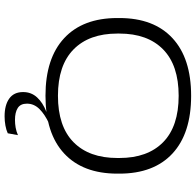

<svg xmlns="http://www.w3.org/2000/svg" viewBox="-28 -664 893 878"><g transform="rotate(90 419.0 -225.5)"><path d="M512.5 200.5Q461 200.5 431.2 179.2Q401.5 158 401.5 116V115.5Q401.5 78.5 425.8 52Q450 25.5 491.5 9.5V5L542.5 -5L545.5 -3Q503.5 16.5 479 41.2Q454.5 66 454.5 98V98.5Q454.5 127.5 474.2 140.2Q494 153 529 153Q546.5 153 563.8 150Q581 147 598.5 139.5L590 186Q575 193 554.2 196.8Q533.5 200.5 512.5 200.5ZM418.5 13.5Q247 13.5 155 -72Q63 -157.5 63 -315V-324.5Q63 -482 155 -567.2Q247 -652.5 418.5 -652.5Q590.5 -652.5 682.5 -567.2Q774.5 -482 774.5 -324.5V-315Q774.5 -157.5 682.5 -72Q590.5 13.5 418.5 13.5ZM418.5 -43.5Q558.5 -43.5 630.8 -114.8Q703 -186 703 -315V-324.5Q703 -453.5 630.8 -524.5Q558.5 -595.5 418.5 -595.5Q279 -595.5 206.5 -524.5Q134 -453.5 134 -324.5V-315Q134 -186 206.5 -114.8Q279 -43.5 418.5 -43.5Z"/></g></svg>

Font: Anek Latin Expanded Light
Style: Regular
Weight: 300
Width: 7
Designer: Yesha Goshar
Foundry: Ek Type
Version: Version 1.003